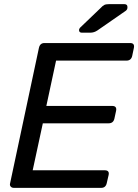

<svg xmlns="http://www.w3.org/2000/svg" viewBox="-20 -908 668 928"><path d="M47 0Q37 0 31.5 -6.5Q26 -13 29 -23L168 -676Q173 -700 195 -700H609Q632 -700 627 -676L619 -638Q614 -615 591 -615H251L204 -396H522Q546 -396 541 -372L533 -335Q528 -312 505 -312H187L138 -85H486Q510 -85 505 -62L496 -23Q491 0 469 0ZM376 -750Q362 -750 362 -763Q363 -771 370 -777L466 -869Q476 -880 484 -884Q492 -888 507 -888H581Q597 -888 596 -872Q596 -862 588 -856L451 -761Q435 -750 416 -750Z"/></svg>

Font: Lubike
Style: Italic
Weight: 400
Italic angle: -12°
Foundry: Honoka55
Version: Version 1.000;July 22, 2022;FontCreator 14.0.0.2862 64-bit